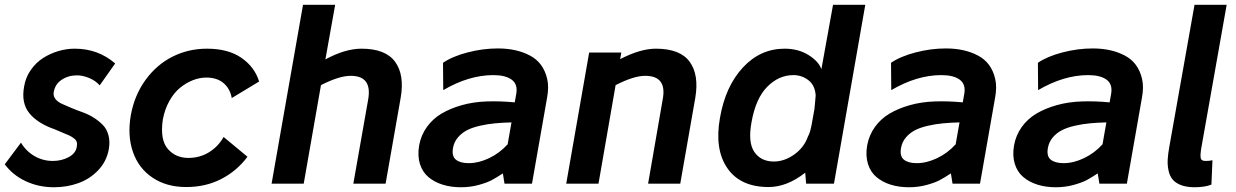

<svg xmlns="http://www.w3.org/2000/svg" viewBox="-21 -770 5184 805"><path d="M461.9 -503.9 397 -412.1Q379.4 -432.1 352.5 -443.1Q325.7 -454.1 301.8 -454.1Q265.6 -454.1 237.5 -435.5Q209.5 -417 204.1 -382.8Q201.7 -367.7 211.2 -355.2Q220.7 -342.8 238.5 -334.7Q256.3 -326.7 279.1 -317.1Q301.8 -307.6 325.9 -299.1Q350.1 -290.5 372.1 -276.6Q394 -262.7 410.4 -245.8Q426.8 -229 433.8 -202.6Q440.9 -176.3 435.1 -144Q425.8 -92.8 390.4 -55.9Q355 -19 307.1 -2Q259.3 15.1 205.1 15.1Q141.1 15.1 86.9 -10.3Q32.7 -35.6 -1 -81.1L66.9 -171.9Q88.9 -135.3 124.3 -115.2Q159.7 -95.2 200.2 -95.2Q237.3 -95.2 266.8 -111.1Q296.4 -127 300.8 -153.8Q303.2 -166 300.8 -174.6Q298.3 -183.1 288.3 -190.4Q278.3 -197.8 270 -201.7Q261.7 -205.6 241.2 -213.9Q220.7 -222.2 208 -228Q136.2 -252.9 101.8 -295.7Q67.4 -338.4 80.1 -407.2Q86.4 -445.8 108.2 -476.8Q129.9 -507.8 159.9 -526.9Q189.9 -545.9 223.9 -555.9Q257.8 -565.9 292 -565.9Q390.6 -565.9 461.9 -503.9Z M846.7 -565.9Q936 -565.9 991.5 -527.3Q1046.9 -488.8 1065.4 -428.2L950.7 -358.9Q943.8 -397.9 916.5 -421.4Q889.2 -444.8 843.8 -444.8Q815.9 -444.8 787.8 -433.8Q759.8 -422.9 734.1 -402.1Q708.5 -381.3 689 -346.4Q669.4 -311.5 661.6 -268.1Q655.3 -224.6 660.9 -194.1Q666.5 -163.6 683.6 -144.5Q700.7 -125.5 721.9 -116.7Q743.2 -107.9 768.6 -107.9Q817.4 -107.9 856 -132.1Q894.5 -156.2 916.5 -195.8L1016.6 -112.8Q972.2 -53.2 906.7 -19.5Q841.3 14.2 759.8 14.2Q677.2 14.2 618.9 -24.9Q560.5 -64 536.6 -132.3Q512.7 -200.7 527.3 -286.1Q542.5 -370.6 589.1 -434.8Q635.7 -499 702.4 -532.5Q769 -565.9 846.7 -565.9Z M1494.6 -565.9Q1595.7 -565.9 1635.7 -510.7Q1675.8 -455.6 1658.7 -358.9L1595.7 0H1460.4L1522.5 -352.1Q1540.5 -452.1 1449.7 -452.1Q1400.9 -452.1 1324.7 -413.1L1252.4 0H1117.7L1249.5 -750H1384.3L1343.3 -521Q1426.3 -565.9 1494.6 -565.9Z M2066.4 -566.9Q2104.5 -566.9 2137.7 -559.8Q2170.9 -552.7 2200 -537.6Q2229 -522.5 2247.1 -498Q2265.1 -473.6 2273.2 -439.2Q2281.2 -404.8 2272.5 -358.9L2209.5 0H2094.2L2087.4 -43Q2060.5 -25.4 2041 -14.9Q2021.5 -4.4 1986.1 5.4Q1950.7 15.1 1911.6 15.1Q1870.1 15.1 1835.4 4.4Q1800.8 -6.3 1775.6 -27.3Q1750.5 -48.3 1739.7 -82.5Q1729 -116.7 1736.3 -160.2Q1744.1 -203.1 1768.6 -237.3Q1793 -271.5 1829.8 -293.5Q1866.7 -315.4 1915.3 -329.1Q1963.9 -342.8 2019.5 -344.7Q2075.2 -346.7 2137.2 -340.8L2143.6 -377Q2150.4 -417 2124.3 -436Q2098.1 -455.1 2047.4 -455.1Q1944.8 -455.1 1837.4 -392.1L1836.4 -506.8Q1876 -533.7 1939.7 -550.3Q2003.4 -566.9 2066.4 -566.9ZM1878.4 -149.9Q1872.1 -115.2 1890.4 -100.6Q1908.7 -85.9 1944.3 -85.9Q1985.4 -85.9 2029.3 -106.7Q2073.2 -127.4 2107.4 -165L2123.5 -256.8Q2085 -255.9 2054 -252.9Q2022.9 -250 1991 -242.7Q1959 -235.4 1936.8 -223.9Q1914.6 -212.4 1898.7 -193.6Q1882.8 -174.8 1878.4 -149.9Z M2729 -565.9Q2830.6 -565.9 2870.6 -511Q2910.6 -456.1 2894 -358.9L2831.1 0H2696.3L2757.3 -352.1Q2776.9 -452.1 2684.1 -452.1Q2636.2 -452.1 2560.1 -413.1L2488.3 0H2353L2449.2 -549.8H2584L2579.1 -522Q2663.6 -565.9 2729 -565.9Z M3471.7 -750H3606.9L3475.6 0H3358.9L3355 -45.9Q3278.3 14.2 3201.7 14.2Q3083 14.2 3028.6 -64.9Q2974.1 -144 2997.6 -275.9Q3020.5 -408.2 3093.8 -487.1Q3167 -565.9 3268.6 -565.9Q3325.7 -565.9 3368.4 -539.6Q3411.1 -513.2 3422.9 -480ZM3393.6 -312Q3394.5 -320.8 3396.5 -342.3Q3398.4 -363.8 3398.9 -370.1Q3396 -412.6 3368.4 -433.8Q3340.8 -455.1 3305.7 -455.1Q3244.1 -455.1 3195.8 -406.2Q3147.5 -357.4 3129.9 -257.8Q3114.3 -172.9 3141.8 -132.8Q3169.4 -92.8 3223.6 -92.8Q3267.6 -92.8 3309.1 -122.3Q3350.6 -151.9 3366.7 -198.2Q3376 -213.4 3382.8 -252Z M3944.8 -566.9Q3982.9 -566.9 4016.1 -559.8Q4049.3 -552.7 4078.4 -537.6Q4107.4 -522.5 4125.5 -498Q4143.6 -473.6 4151.6 -439.2Q4159.7 -404.8 4150.9 -358.9L4087.9 0H3972.7L3965.8 -43Q3939 -25.4 3919.4 -14.9Q3899.9 -4.4 3864.5 5.4Q3829.1 15.1 3790 15.1Q3748.5 15.1 3713.9 4.4Q3679.2 -6.3 3654.1 -27.3Q3628.9 -48.3 3618.2 -82.5Q3607.4 -116.7 3614.7 -160.2Q3622.6 -203.1 3647 -237.3Q3671.4 -271.5 3708.3 -293.5Q3745.1 -315.4 3793.7 -329.1Q3842.3 -342.8 3897.9 -344.7Q3953.6 -346.7 4015.6 -340.8L4022 -377Q4028.8 -417 4002.7 -436Q3976.6 -455.1 3925.8 -455.1Q3823.2 -455.1 3715.8 -392.1L3714.8 -506.8Q3754.4 -533.7 3818.1 -550.3Q3881.8 -566.9 3944.8 -566.9ZM3756.8 -149.9Q3750.5 -115.2 3768.8 -100.6Q3787.1 -85.9 3822.8 -85.9Q3863.8 -85.9 3907.7 -106.7Q3951.7 -127.4 3985.8 -165L4002 -256.8Q3963.4 -255.9 3932.4 -252.9Q3901.4 -250 3869.4 -242.7Q3837.4 -235.4 3815.2 -223.9Q3793 -212.4 3777.1 -193.6Q3761.2 -174.8 3756.8 -149.9Z M4560.5 -566.9Q4598.6 -566.9 4631.8 -559.8Q4665 -552.7 4694.1 -537.6Q4723.1 -522.5 4741.2 -498Q4759.3 -473.6 4767.3 -439.2Q4775.4 -404.8 4766.6 -358.9L4703.6 0H4588.4L4581.5 -43Q4554.7 -25.4 4535.2 -14.9Q4515.6 -4.4 4480.2 5.4Q4444.8 15.1 4405.8 15.1Q4364.3 15.1 4329.6 4.4Q4294.9 -6.3 4269.8 -27.3Q4244.6 -48.3 4233.9 -82.5Q4223.1 -116.7 4230.5 -160.2Q4238.3 -203.1 4262.7 -237.3Q4287.1 -271.5 4324 -293.5Q4360.8 -315.4 4409.4 -329.1Q4458 -342.8 4513.7 -344.7Q4569.3 -346.7 4631.3 -340.8L4637.7 -377Q4644.5 -417 4618.4 -436Q4592.3 -455.1 4541.5 -455.1Q4439 -455.1 4331.5 -392.1L4330.6 -506.8Q4370.1 -533.7 4433.8 -550.3Q4497.6 -566.9 4560.5 -566.9ZM4372.6 -149.9Q4366.2 -115.2 4384.5 -100.6Q4402.8 -85.9 4438.5 -85.9Q4479.5 -85.9 4523.4 -106.7Q4567.4 -127.4 4601.6 -165L4617.7 -256.8Q4579.1 -255.9 4548.1 -252.9Q4517.1 -250 4485.1 -242.7Q4453.1 -235.4 4430.9 -223.9Q4408.7 -212.4 4392.8 -193.6Q4377 -174.8 4372.6 -149.9Z M5015.1 -146Q5010.3 -114.3 5013.9 -104.7Q5017.6 -95.2 5033.2 -95.2Q5050.8 -95.2 5062.5 -98.1L5058.1 3.9Q5031.2 15.1 4985.4 15.1Q4952.1 14.6 4929.4 5.6Q4906.7 -3.4 4894.8 -18.3Q4882.8 -33.2 4878.2 -55.7Q4873.5 -78.1 4874.8 -100.8Q4876 -123.5 4881.3 -152.8L4987.3 -750H5122.1Z"/></svg>

Font: Stilu SemiBold
Style: Italic
Weight: 600
Italic angle: -10°
Designer: Genilson Lima Santos
Foundry: Genilson Lima Santos
Version: Version 1.200;PS 001.200;hotconv 1.0.88;makeotf.lib2.5.64775